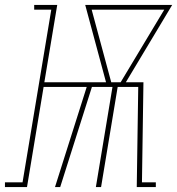

<svg xmlns="http://www.w3.org/2000/svg" viewBox="-79 -755 715 775"><path d="M-59 0V-19H12L128 -716H59V-735H152L100 -423H349L265 -735H616L429 -423H500L494 -19H550V0H473L479 -404H396L329 0H308L375 -404H292L164 0H143L271 -404H97L30 0ZM370 -423H408L584 -716H291Z"/></svg>

Font: Iosevka Slab ThExObl
Style: Regular
Weight: 100
Width: 7
Italic angle: -9°
Monospace: yes
Designer: Belleve Invis
Foundry: Belleve Invis
Version: Version 11.1.1; ttfautohint (v1.8.3)